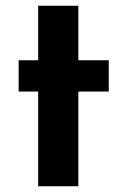

<svg xmlns="http://www.w3.org/2000/svg" viewBox="-20 -649 434 669"><path d="M113 -629H253V-439H359V-330H253V0H113V-330H45V-439H113Z"/></svg>

Font: Reem Kufi Fun
Style: Regular
Weight: 400
Designer: Khaled Hosny
Version: Version 1.005